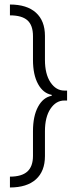

<svg xmlns="http://www.w3.org/2000/svg" viewBox="-20 -738 332 850"><path d="M209 -314V-318Q171 -325 148.5 -366Q126 -407 126 -473V-578Q126 -626 101.5 -648Q77 -670 24 -670V-718Q99 -718 139 -682Q179 -646 179 -579V-473Q179 -410 203.5 -373.5Q228 -337 265 -337H277V-293H265Q228 -293 203.5 -256.5Q179 -220 179 -157V-47Q179 20 139 56Q99 92 24 92V44Q76 44 101 21.5Q126 -1 126 -48V-157Q126 -224 148.5 -265.5Q171 -307 209 -314Z"/></svg>

Font: Blinker Light
Style: Regular
Weight: 300
Designer: Juergen Huber
Foundry: supertype
Version: Version 1.017;hotconv 1.0.117;makeotfexe 2.5.65602